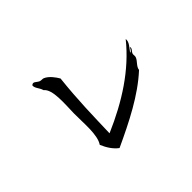

<svg xmlns="http://www.w3.org/2000/svg" viewBox="-130 -987 1261 1261"><g transform="rotate(-45 500.0 -356.5)"><path d="M903 -483C775 -323 596 -209 390 -120C395 -278 397 -420 417 -602C402 -628 375 -666 341 -681C333 -685 319 -682 308 -686C285 -696 274 -720 254 -701C251 -675 275 -659 284 -627C331 -590 319 -469 317 -376C316 -292 330 -168 291 -112C309 -69 333 -31 368 -5C536 -83 698 -164 821 -277C825 -308 856 -325 865 -352C869 -362 864 -373 867 -383C872 -399 893 -409 885 -427C879 -415 871 -397 860 -399C879 -426 908 -453 903 -483Z"/></g></svg>

Font: Yuji Syuku Std R
Style: Regular
Weight: 400
Designer: Kataoka Yuji
Foundry: Kinuta Font Factory
Version: Version 3.000;hotconv 1.0.111;makeotfexe 2.5.65597